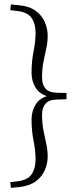

<svg xmlns="http://www.w3.org/2000/svg" viewBox="-20 -738 352 888"><path d="M287.5 -308V-279L243 -277.5Q206.5 -277 190.5 -258.5Q174.5 -240 174.5 -207.5Q174.5 -167 181 -134.5Q187.5 -102 194 -73Q200.5 -44 200.5 -14Q200.5 19 187 49.5Q173.5 80 145 101Q116.5 122 70 127L30.5 131L27.5 104.5L61 100.5Q108 95 126.2 68Q144.5 41 144.5 0Q144.5 -41 135.2 -86.8Q126 -132.5 126 -184Q126 -227 148 -259.2Q170 -291.5 223.5 -299.5V-287Q170 -295.5 148 -327.5Q126 -359.5 126 -402.5Q126 -454.5 135.2 -500Q144.5 -545.5 144.5 -586.5Q144.5 -628 126.2 -654.8Q108 -681.5 61 -687L27.5 -691L30.5 -717.5L70 -713.5Q116.5 -709 145 -688Q173.5 -667 187 -636.5Q200.5 -606 200.5 -572.5Q200.5 -542.5 194 -513.8Q187.5 -485 181 -452.2Q174.5 -419.5 174.5 -379Q174.5 -346.5 190.5 -328.2Q206.5 -310 243 -309Z"/></svg>

Font: Newsreader Light
Style: Regular
Weight: 300
Designer: Hugues Gentile
Foundry: Production Type
Version: Version 1.003